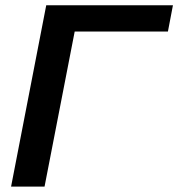

<svg xmlns="http://www.w3.org/2000/svg" viewBox="-20 -708 676 728"><path d="M263.2 -588.4 148.9 -0.5H22L155.3 -688H635.7L616.7 -588.4Z"/></svg>

Font: Arimo SemiBold
Style: Italic
Weight: 600
Italic angle: -12°
Version: Version 1.33